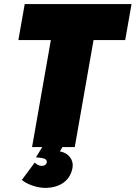

<svg xmlns="http://www.w3.org/2000/svg" viewBox="-20 -720 664 940"><path d="M137 0H187L156 50C202 54 209 60 209 73C209 86 196 93 181 92C169 91 157 83 150 76L87 161C110 180 148 195 185 199C252 205 321 178 335 102C342 64 317 29 273 21L286 0H346L438 -524H593L624 -700H101L70 -524H229Z"/></svg>

Font: Fixel Text 20240404 Black
Style: Italic
Weight: 900
Width: 4
Italic angle: -10°
Designer: AlfaBravo + MacPaw
Foundry: Kyrylo Tkachov, Marchela Mozhyna, Serhii Makarenko, Maria Weinstein, Zakhar Kryvoshyya
Version: Version 1.211;Glyphs 3.2 (3225)